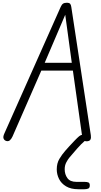

<svg xmlns="http://www.w3.org/2000/svg" viewBox="-20 -1024 735 1392"><path d="M27 -1.5Q12 -5.5 6.2 -18.8Q0.5 -32 11.5 -56L420 -974Q427.5 -991 437.2 -997.5Q447 -1004 464 -1004Q482.5 -1004 488.8 -996.2Q495 -988.5 497 -973L638.5 -43.5Q641.5 -24.5 636 -13Q630.5 -1.5 613 0Q592.5 1.5 585.2 -8.5Q578 -18.5 575.5 -36.5L508.5 -512H279.5L71 -35Q63 -17.5 52.5 -7.8Q42 2 27 -1.5ZM304 -568.5H500.5L475.5 -752L453 -917L382.5 -752ZM549 348Q494 348 459 327Q424 306 407.8 273Q391.5 240 391.5 204Q391.5 159.5 410.8 127.5Q430 95.5 452 70.5Q463 57.5 482 36.8Q501 16 520.8 -4.5Q540.5 -25 553 -35.5Q564.5 -44 568.8 -45Q573 -46 579.5 -46Q589.5 -46 596.5 -38.5Q603.5 -31 604.5 -21.5Q605.5 -12 597.5 -5Q570 18 538.5 54Q507 90 483.5 118Q472.5 131 460.8 153Q449 175 449 203Q449 240.5 468.8 267.5Q488.5 294.5 534 294.5H592Q609.5 294.5 620.2 298.5Q631 302.5 631 320Q631 338.5 619.5 343.2Q608 348 592 348Z"/></svg>

Font: Edu NSW ACT Hand Pre
Style: Regular
Weight: 400
Designer: Tina and Corey Anderson, Eben Sorkin, Mirko Velimirovic
Foundry: Sorkin Type Co.
Version: Version 2.000